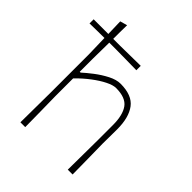

<svg xmlns="http://www.w3.org/2000/svg" viewBox="-212 -863 986 986"><g transform="rotate(45 281.0 -370.0)"><path d="M102 0Q102.5 -56.5 103 -108.5Q103.5 -160.5 104 -221V-494Q102.5 -554.5 101 -611.5Q75 -611.5 49.2 -611Q23.5 -610.5 -6 -610V-640H100.5Q99 -685.5 98 -729L137 -740Q136.5 -714.5 136.2 -689.8Q136 -665 136 -640H185Q224 -640.5 258.5 -641Q293 -641.5 334 -642V-610Q293 -611 258.5 -611.2Q224 -611.5 185 -612H143Q139 -612 135.5 -612Q135 -583 134.8 -553.8Q134.5 -524.5 134 -494V-399H140Q160.5 -418 192.8 -442.8Q225 -467.5 260.5 -485.8Q296 -504 326 -504Q409.5 -504 444.2 -457.8Q479 -411.5 479 -326Q479 -294 478.5 -267.2Q478 -240.5 478 -221Q479 -160.5 479.8 -108.5Q480.5 -56.5 481 0H446Q446.5 -56.5 447 -108.5Q447.5 -160.5 448 -221V-326Q448 -398 421.5 -435Q395 -472 325 -472Q303.5 -472 271.8 -456.2Q240 -440.5 204 -413.2Q168 -386 134 -351V-221Q135 -160.5 135.8 -108.5Q136.5 -56.5 137 0Z"/></g></svg>

Font: Commissioner Loud Thin
Style: Regular
Weight: 100
Designer: Kostas Bartsokas
Foundry: Kostas Bartsokas
Version: Version 1.000; ttfautohint (v1.8.3)